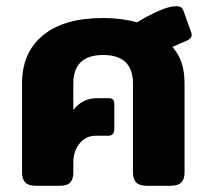

<svg xmlns="http://www.w3.org/2000/svg" viewBox="-20 -598 669 618"><path d="M51 -43V-330Q51 -429 118.5 -484.5Q186 -540 312 -540Q371 -540 421 -526Q448 -543 475.5 -556Q503 -569 521 -574Q536 -578 547 -578Q557 -578 562.5 -574.5Q568 -571 571 -562L594 -498Q597 -491 597 -486Q597 -474 581 -467L535 -447Q556 -423 565 -394.5Q574 -366 574 -330V-43Q574 -21 563.5 -10.5Q553 0 528 0H453Q429 0 418.5 -10.5Q408 -21 408 -43V-329Q408 -421 312 -421Q216 -421 216 -329V-244Q245 -282 293 -282H328Q339 -282 343.5 -277.5Q348 -273 348 -262V-185Q348 -172 343 -166.5Q338 -161 327 -161H288Q256 -161 236 -136Q216 -111 216 -75V-43Q216 -21 206 -10.5Q196 0 171 0H96Q72 0 61.5 -10.5Q51 -21 51 -43Z"/></svg>

Font: Mitr Medium
Style: Regular
Weight: 500
Designer: Thanarat Vachiruckul
Foundry: Cadson Demak
Version: Version 1.002